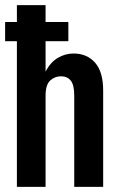

<svg xmlns="http://www.w3.org/2000/svg" viewBox="-25 -730 461 750"><path d="M41 0V-569H-5V-644H41V-710H153V-644H242V-569H153V-450Q172 -487 201 -504Q230 -521 262 -521Q315 -521 346.5 -485Q378 -449 378 -376V0H265V-357Q265 -398 251.5 -415Q238 -432 213 -432Q189 -432 171 -415.5Q153 -399 153 -355V0Z"/></svg>

Font: Special Gothic Condensed Medium
Style: Regular
Weight: 500
Width: 3
Designer: Alistair McCready
Foundry: Monolith
Version: Version 1.000; ttfautohint (v1.8.4.7-5d5b)